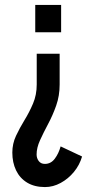

<svg xmlns="http://www.w3.org/2000/svg" viewBox="-20 -567 383 779"><path d="M222 -349V-224Q222 -178.5 208 -138.8Q194 -99 175.2 -64Q156.5 -29 142.5 1.8Q128.5 32.5 128.5 59.5Q128.5 75 137.2 86.5Q146 98 162 98Q186.5 98 202.2 77Q218 56 226 27L313 68Q303 102.5 280 130.5Q257 158.5 226.2 175.2Q195.5 192 162.5 192Q120 192 90.2 174Q60.5 156 45.2 124.2Q30 92.5 30 52Q30 16 45 -16Q60 -48 79.5 -79.8Q99 -111.5 114 -146.8Q129 -182 129 -224V-349ZM228 -547V-436H123V-547Z"/></svg>

Font: League Gothic
Style: Regular
Weight: 400
Designer: The League of Moveable Type
Version: Version 2.001